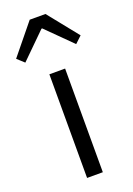

<svg xmlns="http://www.w3.org/2000/svg" viewBox="-189 -882 649 940"><g transform="rotate(-20 135.0 -412.0)"><path d="M94 -540H176V0H94ZM95 -824H177L303 -667L268 -634L138 -763H134L3 -634L-33 -667Z"/></g></svg>

Font: Source Han Sans CN Normal
Style: Regular
Weight: 350
Designer: Ryoko NISHIZUKA 西塚涼子 (kana, bopomofo & ideographs); Paul D. Hunt (Latin, Greek & Cyrillic); Sandoll Communications 산돌커뮤니
Foundry: Adobe
Version: Version 2.004;hotconv 1.0.118;makeotfexe 2.5.65603